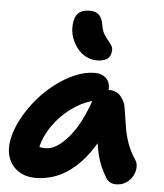

<svg xmlns="http://www.w3.org/2000/svg" viewBox="-56 -867 794 927"><g transform="rotate(5 340.5 -403.5)"><path d="M152 10Q101 10 66.5 -13.5Q32 -37 18.5 -76.5Q5 -116 14 -163Q24 -214 51.5 -265.5Q79 -317 117.5 -362.5Q156 -408 202.5 -443.5Q249 -479 297.5 -499.5Q346 -520 393 -520Q430 -520 451 -496Q472 -472 463 -428Q460 -412 449 -403Q438 -394 424 -391Q358 -380 301.5 -341Q245 -302 206 -247.5Q167 -193 155 -134Q152 -117 151.5 -102.5Q151 -88 155 -66L107 -168Q128 -150 145 -143.5Q162 -137 187 -137Q238 -137 295 -202.5Q352 -268 395 -393Q404 -417 425 -430.5Q446 -444 468 -444Q504 -444 525 -419Q546 -394 550 -363Q558 -315 564 -275Q570 -235 583 -197.5Q596 -160 622 -120Q633 -105 632.5 -84Q632 -63 621 -42Q610 -21 589.5 -7Q569 7 540 7Q523 7 510.5 -0.5Q498 -8 491 -20Q476 -45 465 -70Q454 -95 446.5 -123.5Q439 -152 434 -189Q429 -226 426 -274L480 -278Q447 -194 406.5 -138.5Q366 -83 322.5 -50Q279 -17 236 -3.5Q193 10 152 10ZM396 -581Q367 -581 342 -594.5Q317 -608 299.5 -631Q282 -654 272.5 -682Q263 -710 265 -739Q267 -779 285.5 -798Q304 -817 342 -817Q372 -817 387.5 -801Q403 -785 408 -752Q412 -726 422.5 -709Q433 -692 444 -679.5Q455 -667 461.5 -655Q468 -643 464 -624Q460 -600 441.5 -590.5Q423 -581 396 -581Z"/></g></svg>

Font: Shantell Sans Light
Style: Bold Italic
Weight: 700
Italic angle: -11°
Version: Version 1.011;[c5ecc13dd]